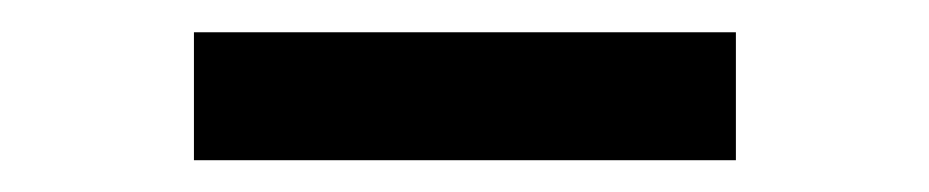

<svg xmlns="http://www.w3.org/2000/svg" viewBox="-20 -727 576 119"><path d="M436.1 -627.7H100.2V-707H436.1Z"/></svg>

Font: Pretendard JP Variable
Style: Regular
Weight: 400
Designer: Base glyphs from Inter by Rasmus Andersson; Hangul glyphs from Noto Sans CJK(Source Han Sans) by Jang Soo-young and Kang
Foundry: Kil Hyung-jin
Version: Version 1.307;Glyphs 3.2 (3192)